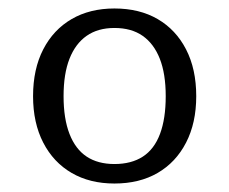

<svg xmlns="http://www.w3.org/2000/svg" viewBox="-20 -745 541 453"><path d="M443 -518Q443 -455 419 -408.5Q395 -362 352 -337Q309 -312 250 -312Q192 -312 149 -337Q106 -362 82 -408.5Q58 -455 58 -518Q58 -582 82 -628.5Q106 -675 149 -700Q192 -725 250 -725Q309 -725 352 -700Q395 -675 419 -628.5Q443 -582 443 -518ZM130 -518Q130 -465 144 -429Q158 -393 184.5 -375.5Q211 -358 250 -358Q290 -358 317 -375.5Q344 -393 357.5 -429Q371 -465 371 -518Q371 -571 357 -606.5Q343 -642 316.5 -660.5Q290 -679 250 -679Q211 -679 184.5 -660.5Q158 -642 144 -606.5Q130 -571 130 -518Z"/></svg>

Font: Roboto Serif SemiCondensed Light
Style: Regular
Weight: 300
Width: 4
Designer: Greg Gazdowicz
Foundry: Commercial Type
Version: Version 1.007